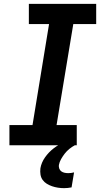

<svg xmlns="http://www.w3.org/2000/svg" viewBox="-20 -755 540 998"><path d="M29 0V-105H149L235 -630H130V-735H480V-630H361L274 -105H379V0ZM313 223Q297 223 281 220.5Q265 218 250.5 213Q236 208 223 200Q210 192 201.5 180Q193 168 190.5 152.5Q188 137 190 120Q195 90 214 63Q233 36 259 16Q285 -4 314.5 -16.5Q344 -29 374 -34L369 0Q354 8 340.5 19Q327 30 316.5 43.5Q306 57 297.5 72Q289 87 286 103Q285 112 288 121Q291 130 298.5 135.5Q306 141 315.5 143Q325 145 335 145Q343 145 350 144Q357 143 365 141L352 219Q342 221 332 222Q322 223 313 223Z"/></svg>

Font: Iosevka SS04 Extrabold Oblique
Style: Regular
Weight: 800
Italic angle: -9°
Monospace: yes
Designer: Belleve Invis
Foundry: Belleve Invis
Version: Version 19.0.0; ttfautohint (v1.8.4)